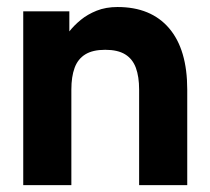

<svg xmlns="http://www.w3.org/2000/svg" viewBox="-20 -541 615 561"><path d="M386.5 0H527.1V-279.3Q527.1 -396.5 474.1 -458.5Q421.1 -520.5 323.4 -520.5Q289.4 -520.5 262.5 -509.8Q235.6 -499 216 -482.9Q196.3 -466.7 182.6 -449.2V-507.8H47.9V0H188.5V-279.3Q188.5 -316.9 198 -342.8Q207.5 -368.7 229.2 -382.1Q250.9 -395.5 287.5 -395.5Q324.1 -395.5 345.8 -382.1Q367.5 -368.7 377 -342.8Q386.5 -316.9 386.5 -279.3Z"/></svg>

Font: Giphurs SC
Style: Regular
Weight: 400
Version: Version 0.920